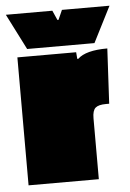

<svg xmlns="http://www.w3.org/2000/svg" viewBox="-68 -678 486 716"><g transform="rotate(-5 175.0 -320.5)"><path d="M273 -228V0H10V-479H230L232 -454H236Q266 -483 347 -483L336 -277H324Q296 -277 284.5 -267Q273 -257 273 -228ZM49 -507 -19 -641H155L171 -605H175L191 -641H369L301 -507Z"/></g></svg>

Font: Passion One Black
Style: Regular
Weight: 900
Designer: Alejandro Lo Celso
Foundry: Fontstage
Version: Version 1.002